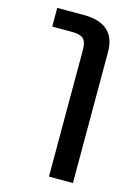

<svg xmlns="http://www.w3.org/2000/svg" viewBox="-114 -583 604 862"><g transform="rotate(15 188.0 -151.5)"><path d="M42 -435.5V-522.5H165Q314.5 -522.5 313.5 -387.7V218.8H202.1V-372.1Q202.1 -407.2 187 -421.4Q171.9 -435.5 133.8 -435.5Z"/></g></svg>

Font: Gen Shin Gothic Medium
Style: Regular
Weight: 500
Designer: [Source Han Sans]
Ryoko NISHIZUKA  (kana & ideographs); Paul D. Hunt (Latin, Greek & Cyrillic); Wenlong ZHANG  (bopomofo
Version: Version 1.002.20150607